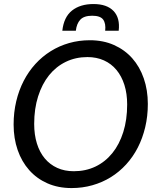

<svg xmlns="http://www.w3.org/2000/svg" viewBox="-20 -925 787 952"><path d="M47.5 0ZM713 -409.5Q713 -349 700 -294.2Q687 -239.5 663.2 -193.2Q639.5 -147 605.5 -109.8Q571.5 -72.5 529.5 -46.5Q487.5 -20.5 438.2 -6.5Q389 7.5 335 7.5Q268.5 7.5 215.2 -16Q162 -39.5 124.8 -81.5Q87.5 -123.5 67.5 -181.2Q47.5 -239 47.5 -307.5Q47.5 -368 60.5 -422.8Q73.5 -477.5 97.5 -524Q121.5 -570.5 155.5 -607.8Q189.5 -645 231.5 -671.2Q273.5 -697.5 322.5 -711.5Q371.5 -725.5 425.5 -725.5Q492 -725.5 545.2 -701.8Q598.5 -678 635.8 -636Q673 -594 693 -536Q713 -478 713 -409.5ZM610.5 -407Q610.5 -460.5 596.8 -504Q583 -547.5 557.5 -578.2Q532 -609 495.5 -625.5Q459 -642 413.5 -642Q355 -642 306.5 -618.5Q258 -595 223.2 -551.8Q188.5 -508.5 169 -447.2Q149.5 -386 149.5 -310.5Q149.5 -257 163 -213.5Q176.5 -170 202 -139.5Q227.5 -109 263.8 -92.5Q300 -76 346 -76Q405 -76 453.5 -99.2Q502 -122.5 537 -165.8Q572 -209 591.2 -270Q610.5 -331 610.5 -407ZM443.5 -905Q510 -905 543 -870.5Q576 -836 568.5 -772.5H501.5Q505.5 -808 491.8 -827.5Q478 -847 437 -847Q396.5 -847 378.2 -827.5Q360 -808 356 -772.5H289Q296.5 -840.5 337.2 -872.8Q378 -905 443.5 -905Z"/></svg>

Font: Lato Medium
Style: Italic
Weight: 500
Italic angle: -7°
Designer: Lukasz Dziedzic
Foundry: tyPoland Lukasz Dziedzic
Version: Version 2.006; 2014-01-15